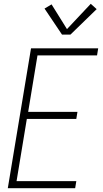

<svg xmlns="http://www.w3.org/2000/svg" viewBox="-20 -989 540 1009"><path d="M21 0 143 -735H496L490 -698H177L128 -401H387L381 -364H121L67 -37H381L375 0ZM306 -807 214 -944 251 -966 332 -836 457 -969 488 -941 350 -807Z"/></svg>

Font: Iosevka SS04 Extralight
Style: Italic
Weight: 200
Italic angle: -9°
Monospace: yes
Designer: Belleve Invis
Foundry: Belleve Invis
Version: Version 19.0.0; ttfautohint (v1.8.4)